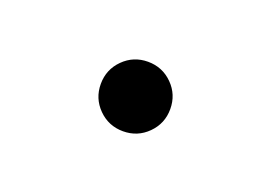

<svg xmlns="http://www.w3.org/2000/svg" viewBox="-32 -132 264 187"><g transform="rotate(20 100.0 -38.0)"><path d="M100 -2Q85 -2 74.5 -12.5Q64 -23 64 -38Q64 -53 74.5 -63.5Q85 -74 100 -74Q115 -74 125.5 -63.5Q136 -53 136 -38Q136 -23 125.5 -12.5Q115 -2 100 -2Z"/></g></svg>

Font: Grandiflora One
Style: Regular
Weight: 400
Designer: Haesung Cho
Foundry: JAMO
Version: Version 1.000; ttfautohint (v1.8.4.7-5d5b);gftools[0.9.28]